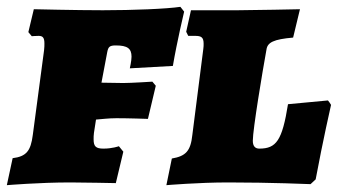

<svg xmlns="http://www.w3.org/2000/svg" viewBox="-37 -534 995 562"><path d="M238 -145 244 -184C258 -185 281 -188 304 -188C340 -188 396 -186 396 -186L419 -283L409 -295C409 -295 347 -291 324 -291L260 -292L277 -382C280 -397 284 -401 302 -401C336 -401 348 -392 348 -368C348 -356 343 -334 343 -334L469 -341C481 -412 502 -500 502 -500L491 -514C451 -508 352 -504 264 -504C186 -504 62 -507 62 -507L46 -440L56 -428C56 -428 67 -429 76 -429C88 -429 93 -424 93 -407C93 -402 93 -395 92 -387L59 -139C53 -92 40 -76 0 -71L-17 8C-17 8 78 0 169 0C206 0 302 2 302 2L324 -90L311 -106C311 -106 292 -99 266 -99C244 -99 237 -105 237 -126C237 -132 237 -138 238 -145ZM631 0C755 0 872 5 872 5L887 -9C908 -122 932 -227 932 -227C930 -231 926 -236 923 -240L806 -229C789 -123 772 -99 722 -99C710 -99 703 -106 703 -122C703 -155 731 -323 743 -389C746 -410 764 -419 821 -424L841 -507C841 -507 699 -504 659 -504H522L508 -441C510 -437 512 -433 514 -429H534C552 -429 559 -425 559 -406C559 -402 559 -396 558 -390L526 -139C521 -92 507 -77 466 -70L450 8C450 8 544 0 631 0Z"/></svg>

Font: Alegreya SC Black
Style: Italic
Weight: 900
Italic angle: -7°
Designer: Juan Pablo del Peral
Foundry: Huerta Tipografica
Version: Version 2.007;PS 002.007;hotconv 1.0.88;makeotf.lib2.5.64775